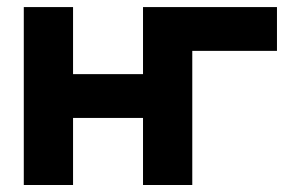

<svg xmlns="http://www.w3.org/2000/svg" viewBox="-20 -528 858 548"><path d="M47.9 -507.8H188.5V-316.4H388.2V-507.8H770.5V-382.8H528.8V0H388.2V-191.4H188.5V0H47.9Z"/></svg>

Font: Giphurs
Style: Bold
Weight: 700
Version: Version 0.920; ttfautohint (v1.8.4.7-5d5b)